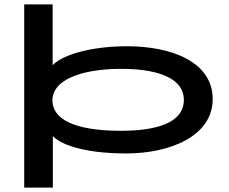

<svg xmlns="http://www.w3.org/2000/svg" viewBox="-20 -685 1040 872"><path d="M90 167H220V-67C267 -18 393 12 553 12C747 12 946 -64 946 -235C946 -404 759 -475 557 -475C409 -475 271 -442 219 -389V-665H90ZM529 -91C369 -91 221 -122 218 -228C218 -336 385 -376 551 -372C703 -369 815 -327 815 -232C815 -123 682 -91 529 -91Z"/></svg>

Font: Inconsolata UltraExpanded
Style: Bold
Weight: 700
Width: 9
Monospace: yes
Designer: Raph Levien, Cyreal, Brenton Simpson
Foundry: Raph Levien, Cyreal, Google
Version: Version 3.100